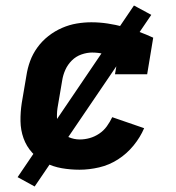

<svg xmlns="http://www.w3.org/2000/svg" viewBox="-20 -609 640 698"><path d="M269 8Q236 8 204.5 2.5Q173 -3 145.5 -17Q118 -31 97 -54Q76 -77 65.5 -106.5Q55 -136 54.5 -168.5Q54 -201 59 -234L76 -334Q80 -361 89.5 -387Q99 -413 116 -436.5Q133 -460 156 -478Q179 -496 205.5 -507.5Q232 -519 259 -523.5Q286 -528 312 -528Q342 -528 371.5 -523.5Q401 -519 429 -511.5Q457 -504 484 -494Q511 -484 537 -472L515 -339H398L408 -398Q386 -405 363 -411.5Q340 -418 315 -418Q296 -418 276 -411Q256 -404 241 -389Q226 -374 217.5 -355Q209 -336 206 -316L189 -216Q186 -195 187.5 -173.5Q189 -152 199.5 -135.5Q210 -119 229.5 -110.5Q249 -102 270 -102Q288 -102 306 -107Q324 -112 340.5 -123Q357 -134 368.5 -150Q380 -166 388 -183L504 -143Q490 -110 465.5 -80Q441 -50 409 -29.5Q377 -9 340.5 -0.5Q304 8 269 8ZM106 69 44 35 467 -589 530 -555Z"/></svg>

Font: Iosevka Etoile Extrabold
Style: Italic
Weight: 800
Italic angle: -9°
Designer: Belleve Invis
Foundry: Belleve Invis
Version: Version 22.1.2; ttfautohint (v1.8.4)